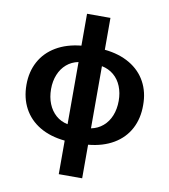

<svg xmlns="http://www.w3.org/2000/svg" viewBox="-97 -800 953 1081"><g transform="rotate(10 379.5 -259.5)"><path d="M312.5 7.3Q228.5 -1 168.7 -36.6Q108.9 -72.3 77.4 -130.9Q45.9 -189.5 45.9 -265.6Q45.9 -339.8 77.4 -397.9Q108.9 -456.1 168.9 -491.7Q229 -527.3 312.5 -535.6V-717.8H446.3V-535.6Q529.8 -527.3 590.1 -491.7Q650.4 -456.1 681.9 -397.9Q713.4 -339.8 712.9 -265.6Q713.4 -189.5 682.1 -130.6Q650.9 -71.8 590.6 -36.1Q530.3 -0.5 446.3 7.3V199.2H312.5ZM312.5 -86.4V-441.9Q273.4 -434.1 245.1 -409.7Q216.8 -385.3 201.7 -348.1Q186.5 -311 186.5 -265.6Q186.5 -219.2 201.7 -181.6Q216.8 -144 245.1 -119.1Q273.4 -94.2 312.5 -86.4ZM573.2 -265.6Q573.2 -311 558.1 -348.4Q543 -385.7 514.2 -409.9Q485.4 -434.1 446.3 -441.9V-86.4Q485.4 -94.2 514.2 -118.9Q543 -143.6 558.1 -181.4Q573.2 -219.2 573.2 -265.6Z"/></g></svg>

Font: Pretendard Std
Style: Bold
Weight: 700
Designer: Base glyphs from Inter by Rasmus Andersson; Hangeul glyphs from Noto Sans CJK(Source Han Sans) by Jang Soo-young and Kan
Foundry: Kil Hyung-jin
Version: Version 1.309